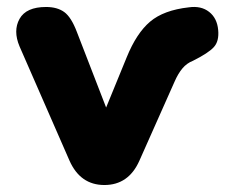

<svg xmlns="http://www.w3.org/2000/svg" viewBox="-20 -521 645 550"><path d="M279 9Q210 9 179 -61L36 -388Q17 -433 36 -467Q55 -501 112 -501Q144 -501 164 -486.5Q184 -472 200 -430L284 -213L343 -357Q371 -426 410 -459Q449 -492 521 -500Q556 -505 579 -487Q602 -469 605 -435Q608 -403 592.5 -386Q577 -369 533 -347Q515 -340 502.5 -325Q490 -310 480 -287L379 -60Q348 9 279 9Z"/></svg>

Font: Chiron GoRound TC H
Style: Regular
Weight: 900
Designer: Ryoko NISHIZUKA 西塚涼子 (kana, bopomofo & ideographs); Paul D. Hunt (Latin, Greek & Cyrillic); Sandoll Communications 산돌커뮤니
Foundry: Adobe
Version: Version 1.000;hotconv 1.1.1;makeotfexe 2.6.0